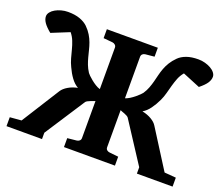

<svg xmlns="http://www.w3.org/2000/svg" viewBox="-114 -857 1192 1027"><g transform="rotate(20 482.0 -343.5)"><path d="M957 -625Q957 -607.9 945.3 -589.8Q933.6 -571.8 904.8 -548.8L805.2 -589.8Q789.6 -571.3 781 -549.6Q772.5 -527.8 766.1 -504.9Q759.8 -481.9 753.7 -459Q747.6 -436 737.8 -415Q723.6 -384.8 705.8 -360.4Q688 -335.9 666 -323.2Q696.8 -316.9 719.5 -303.2Q742.2 -289.6 752 -272.9L889.2 -56.2L955.1 -50.8V0H752V-36.1L603 -265.1Q600.1 -269 593.5 -272.7Q586.9 -276.4 579.3 -279.3Q571.8 -282.2 564.7 -284.7Q557.6 -287.1 554.2 -289.1V-78.1Q554.2 -68.4 560.5 -62.7Q566.9 -57.1 576.2 -56.2L627 -50.8V0H336.9V-50.8L389.2 -56.2Q397.5 -57.1 404.3 -62.7Q411.1 -68.4 411.1 -78.1V-289.1Q407.2 -287.1 400.1 -284.7Q393.1 -282.2 385.3 -279.3Q377.4 -276.4 370.6 -272.7Q363.8 -269 360.8 -265.1L211.9 -36.1V0H9.8V-50.8L75.2 -56.2L211.9 -272.9Q222.7 -289.6 245.4 -303.2Q268.1 -316.9 298.8 -323.2Q276.4 -335.9 258.5 -360.4Q240.7 -384.8 227.1 -415Q216.8 -436 210.4 -459L198.2 -504.9Q192.4 -527.8 183.8 -549.6Q175.3 -571.3 160.2 -589.8L59.1 -548.8Q31.2 -571.8 19 -589.8Q6.8 -607.9 6.8 -625Q6.8 -637.2 15.9 -648.7Q24.9 -660.2 39.6 -668.5Q54.2 -676.8 72.8 -681.9Q91.3 -687 110.8 -687Q150.4 -687 178.2 -677Q206.1 -667 224.1 -649.9Q243.2 -630.9 254.6 -611.8Q266.1 -592.8 273.2 -573.2Q280.3 -553.7 284.9 -534.4Q289.6 -515.1 294.7 -495.6Q299.8 -476.1 307.1 -456.8Q314.5 -437.5 327.1 -418Q329.6 -414.1 338.4 -405.5Q347.2 -397 359.1 -387.2Q371.1 -377.4 384.8 -368.9Q398.4 -360.4 411.1 -356.9V-592.8Q411.1 -602.5 404.3 -608.4Q397.5 -614.3 389.2 -615.2L336.9 -620.1V-670.9H627V-620.1L576.2 -615.2Q566.9 -614.3 560.5 -608.4Q554.2 -602.5 554.2 -592.8V-356.9Q566.4 -360.4 579.8 -368.9Q593.3 -377.4 605.2 -387.2Q617.2 -397 625.7 -405.5Q634.3 -414.1 637.2 -418Q649.9 -437 657.2 -456.5Q664.6 -476.1 669.7 -495.6Q674.8 -515.1 679.4 -534.4Q684.1 -553.7 691.4 -573.2Q698.7 -592.8 710.4 -611.8Q722.2 -630.9 741.2 -649.9Q758.3 -667 785.9 -677Q813.5 -687 853 -687Q872.6 -687 891.1 -681.9Q909.7 -676.8 924.3 -668.5Q939 -660.2 948 -648.7Q957 -637.2 957 -625Z"/></g></svg>

Font: Charis SIL CyrE
Style: Bold
Weight: 700
Foundry: SIL International
Version: Version 5.000